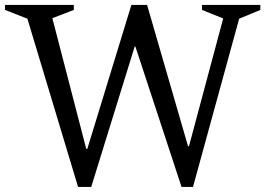

<svg xmlns="http://www.w3.org/2000/svg" viewBox="-45 -740 1064 770"><path d="M251 -720.2V-700.2L165 -667L300.8 -143.1H305.2L481.9 -720.2H544.9L709 -153.8H712.9L850.1 -666L765.1 -700.2V-720.2H999V-700.2L914.1 -665L729 9.8H683.1L498 -553.2H495.1L320.8 9.8H268.1L64.9 -665L-24.9 -700.2V-720.2Z"/></svg>

Font: Amethysta
Style: Regular
Weight: 400
Designer: Konstantin Vinogradov, Alexei Vanyashin
Foundry: Cyreal (www.cyreal.org)
Version: Version 1.002